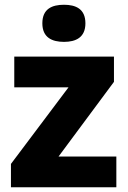

<svg xmlns="http://www.w3.org/2000/svg" viewBox="-20 -787 537 807"><path d="M249 -767C199 -767 158 -750 158 -689C158 -629 199 -611 249 -611C298 -611 339 -629 339 -689C339 -750 298 -767 249 -767ZM469 0V-129H226L459 -443V-549H40V-420H268L26 -98V0Z"/></svg>

Font: Noto Sans Ethiopic ExtraBold
Style: Regular
Weight: 800
Designer: Monotype Design Team
Foundry: Monotype Imaging Inc.
Version: Version 2.102